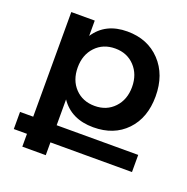

<svg xmlns="http://www.w3.org/2000/svg" viewBox="-133 -664 975 1000"><g transform="rotate(20 355.0 -164.5)"><path d="M678 45V140H226V211H96V140H23V45H96V-535H226V-450Q285 -540 406 -540Q519 -540 589 -466Q659 -392 659 -272Q659 -153 590.5 -81.5Q522 -10 408 -10Q286 -10 226 -98V45ZM377 -435Q310 -435 268 -390.5Q226 -346 226 -276Q226 -205 268 -161Q310 -117 377 -117Q443 -117 485 -161.5Q527 -206 527 -276Q527 -346 485 -390.5Q443 -435 377 -435Z"/></g></svg>

Font: Montserrat arm Medium
Style: Regular
Weight: 500
Designer: Julieta Ulanovsky
Foundry: Julieta Ulanovsky
Version: Version 6.000;PS 006.000;hotconv 1.0.88;makeotf.lib2.5.64775